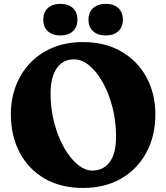

<svg xmlns="http://www.w3.org/2000/svg" viewBox="-20 -932 842 972"><path d="M400 -719Q511.5 -719 593.8 -671.5Q676 -624 721.2 -541.2Q766.5 -458.5 766.5 -353.5Q766.5 -244.5 721.5 -160.5Q676.5 -76.5 594.2 -28.5Q512 19.5 400.5 19.5Q288 19.5 206 -28Q124 -75.5 79.5 -160Q35 -244.5 35 -355Q35 -430.5 60 -496.5Q85 -562.5 132.2 -612.5Q179.5 -662.5 247.2 -690.8Q315 -719 400 -719ZM567.5 -241.5Q567.5 -317 549.8 -387Q532 -457 501.8 -512Q471.5 -567 433.5 -599.2Q395.5 -631.5 355 -631.5Q298 -631.5 267 -585.8Q236 -540 236 -458Q236 -380.5 254.5 -310.5Q273 -240.5 303.5 -186Q334 -131.5 371.8 -100Q409.5 -68.5 448 -68.5Q502.5 -68.5 535 -111.2Q567.5 -154 567.5 -241.5ZM285.5 -752.5Q245.5 -752.5 222.2 -773.8Q199 -795 199 -832.5Q199 -870 222.2 -891.2Q245.5 -912.5 285.5 -912.5Q326 -912.5 349 -891.2Q372 -870 372 -832.5Q372 -795.5 349 -774Q326 -752.5 285.5 -752.5ZM515 -752.5Q475 -752.5 451.5 -773.8Q428 -795 428 -832.5Q428 -870 451.5 -891.2Q475 -912.5 515 -912.5Q556 -912.5 579 -891.2Q602 -870 602 -832.5Q602 -795.5 579 -774Q556 -752.5 515 -752.5Z"/></svg>

Font: Fraunces 9pt S100
Style: Bold
Weight: 700
Version: Version 1.000; ttfautohint (v1.8.3)